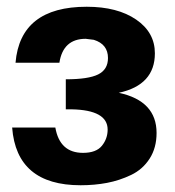

<svg xmlns="http://www.w3.org/2000/svg" viewBox="-20 -536 519 569"><path d="M237 -516Q328 -516 383.5 -478Q439 -440 439 -378Q439 -284 332 -261Q444 -237 444 -142Q444 -98 423.5 -66Q403 -34 368.5 -17.5Q334 -1 297 6Q260 13 219 13Q29 13 16 -158H144Q157 -83 226 -83Q265 -83 282 -104Q299 -125 299 -152Q299 -210 192 -212H175V-301Q242 -301 271 -315.5Q300 -330 300 -364Q300 -405 258 -418L234 -421Q167 -421 156 -350H26Q40 -516 237 -516Z"/></svg>

Font: cwTeXHei
Style: Medium
Weight: 500
Version: Version 1.17